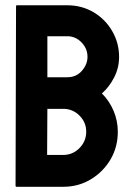

<svg xmlns="http://www.w3.org/2000/svg" viewBox="-20 -716 504 736"><path d="M222.7 0H43.5Q39.6 0 39.6 -4.9L41.5 -691.9Q41.5 -695.8 45.4 -695.8H237.8Q293.9 -695.8 339.8 -668.5Q384.8 -641.1 410.6 -595.9Q436.5 -550.8 436.5 -498Q436.5 -455.1 417 -418Q397.5 -380.9 370.6 -357.9Q399.4 -329.1 415.5 -291Q431.6 -252.9 431.6 -210.9Q431.6 -152.8 403.8 -105Q375.5 -57.1 328.1 -28.6Q280.8 0 222.7 0ZM237.8 -577.1H161.6V-419.9H237.8Q272.5 -419.9 293.9 -444.6Q315.4 -469.2 315.4 -498Q315.4 -529.8 292.5 -553.5Q269.5 -577.1 237.8 -577.1ZM222.7 -298.8H161.6L160.6 -122.1H222.7Q258.8 -122.1 284.7 -148.4Q310.5 -174.8 310.5 -210.9Q310.5 -247.1 284.7 -272.9Q258.8 -298.8 222.7 -298.8Z"/></svg>

Font: WRV
Style: Display
Weight: 400
Designer: Will Viles x Danh Hong
Version: Version 8.001; ttfautohint (v1.8.3)